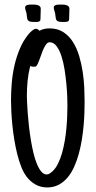

<svg xmlns="http://www.w3.org/2000/svg" viewBox="-20 -824 425 851"><path d="M355 -375Q355 -354.5 354.2 -327.4Q353.5 -300.3 350.8 -269.5Q348.1 -238.8 343 -206.5Q337.9 -174.3 329.6 -143.6Q321.3 -112.8 309.1 -85.4Q296.9 -58.1 279.8 -37.6Q262.7 -17.1 240.2 -5.1Q217.8 6.8 189 6.8Q160.2 6.8 136.7 -6.6Q113.3 -20 97.2 -42Q84 -59.6 74 -85.2Q64 -110.8 56.4 -141.1Q48.8 -171.4 43.5 -204.1Q38.1 -236.8 34.9 -268.6Q31.7 -300.3 30.3 -328.9Q28.8 -357.4 28.8 -378.9Q28.8 -415 32 -454.6Q35.2 -494.1 43.9 -533Q52.7 -571.8 67.9 -607.9Q83 -644 106.9 -672.9Q109.4 -675.8 113 -679.7Q116.7 -683.6 121.1 -687.3Q125.5 -690.9 130.1 -693.6Q134.8 -696.3 139.2 -696.3Q143.6 -696.3 147.7 -693.8Q151.9 -691.4 154.8 -687.5Q165 -693.4 176.5 -695.8Q188 -698.2 199.7 -698.2Q235.4 -698.2 261 -681.4Q286.6 -664.6 303.7 -637.2Q320.8 -609.9 331.1 -575.2Q341.3 -540.5 346.7 -504.4Q352.1 -468.3 353.5 -434.6Q355 -400.9 355 -375ZM278.8 -353.5Q278.8 -366.2 278.1 -392.3Q277.3 -418.5 274.4 -450Q271.5 -481.4 266.4 -514.6Q261.2 -547.9 252.4 -575Q243.7 -602.1 230.7 -619.4Q217.8 -636.7 199.7 -636.7Q192.4 -636.7 186.5 -629.9Q180.7 -623 175.3 -612.3Q169.9 -601.6 165.5 -588.9Q161.1 -576.2 156.7 -564.5Q152.3 -552.7 148.4 -543.5Q144.5 -534.2 140.1 -530.3Q138.7 -528.8 135.5 -528.6Q132.3 -528.3 129.4 -528.3Q121.1 -528.3 113.8 -531.2Q105.5 -498 102.3 -465.1Q99.1 -432.1 99.1 -398.4Q99.1 -388.2 100.1 -367.7Q101.1 -347.2 103 -320.8Q105 -294.4 108.4 -264.2Q111.8 -233.9 116.7 -203.9Q121.6 -173.8 128.2 -146.2Q134.8 -118.7 143.6 -97.4Q152.3 -76.2 163.1 -63.5Q173.8 -50.8 187 -50.8Q194.3 -50.8 200.2 -54.9Q206.1 -59.1 211.4 -63.5Q226.1 -76.7 236.8 -98.1Q247.6 -119.6 254.9 -145.5Q262.2 -171.4 267.1 -200Q272 -228.5 274.4 -256.3Q276.9 -284.2 277.8 -309.3Q278.8 -334.5 278.8 -353.5ZM91.3 -791Q91.3 -795.9 94.7 -798.6Q98.1 -801.3 103.3 -802.5Q108.4 -803.7 113.5 -803.7Q118.7 -803.7 122.6 -803.7Q127.4 -803.7 134 -803.5Q140.6 -803.2 146.5 -801.5Q152.3 -799.8 156.5 -796.1Q160.6 -792.5 160.6 -786.1Q160.6 -783.7 160.4 -775.6Q160.2 -767.6 159.9 -758.3Q159.7 -749 159.4 -741.5Q159.2 -733.9 158.7 -733.4Q154.8 -728 148.7 -727.3Q142.6 -726.6 137.2 -726.6Q122.1 -726.6 114.7 -728Q107.4 -729.5 104 -733.9Q100.6 -738.3 99.9 -746.1Q99.1 -753.9 97.2 -766.6Q95.7 -772.5 93.5 -778.3Q91.3 -784.2 91.3 -791ZM218.3 -791Q218.3 -795.9 221.7 -798.6Q225.1 -801.3 230.2 -802.5Q235.4 -803.7 240.5 -803.7Q245.6 -803.7 249.5 -803.7Q254.4 -803.7 261 -803.5Q267.6 -803.2 273.4 -801.5Q279.3 -799.8 283.4 -796.1Q287.6 -792.5 287.6 -786.1Q287.6 -783.7 287.4 -775.6Q287.1 -767.6 286.9 -758.3Q286.6 -749 286.4 -741.5Q286.1 -733.9 285.6 -733.4Q281.7 -728 275.6 -727.3Q269.5 -726.6 264.2 -726.6Q249 -726.6 241.7 -728Q234.4 -729.5 231 -733.9Q227.5 -738.3 226.8 -746.1Q226.1 -753.9 224.1 -766.6Q222.7 -772.5 220.5 -778.3Q218.3 -784.2 218.3 -791Z"/></svg>

Font: Just Another Hand
Style: Regular
Weight: 400
Designer: Astigmatic (AOETI)
Foundry: Astigmatic (AOETI)
Version: Version 1.001